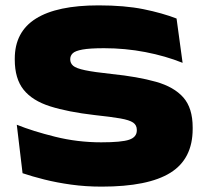

<svg xmlns="http://www.w3.org/2000/svg" viewBox="-20 -677 774 715"><path d="M358.5 18Q299 18 245 10.5Q191 3 145.2 -8.5Q99.5 -20 64 -32L42.5 -212.5Q102 -188.5 185.2 -167.8Q268.5 -147 357 -147Q433 -147 461.2 -156.8Q489.5 -166.5 489.5 -191.5V-193.5Q489.5 -211 475.8 -220.5Q462 -230 427.8 -236Q393.5 -242 332.5 -248.5Q233 -260 166.8 -281Q100.5 -302 67.8 -343Q35 -384 35 -455V-458.5Q35 -558.5 113.8 -607.8Q192.5 -657 347 -657Q444 -657 514.2 -642.8Q584.5 -628.5 637.5 -608L660 -443Q596.5 -468.5 521.5 -483Q446.5 -497.5 367.5 -497.5Q314.5 -497.5 287.2 -492.5Q260 -487.5 250.8 -478.5Q241.5 -469.5 241.5 -456.5V-456Q241.5 -441.5 252.5 -432Q263.5 -422.5 296.8 -415.5Q330 -408.5 395.5 -401.5Q493 -391.5 560.5 -372.5Q628 -353.5 662.8 -314Q697.5 -274.5 697.5 -202.5V-197Q697.5 -85.5 614.8 -33.8Q532 18 358.5 18Z"/></svg>

Font: Anek Latin Expanded ExtraBold
Style: Regular
Weight: 800
Width: 7
Designer: Yesha Goshar
Foundry: Ek Type
Version: Version 1.003